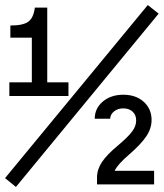

<svg xmlns="http://www.w3.org/2000/svg" viewBox="-24 -730 648 760"><path d="M247 -350H13V-404H102V-581H17V-629Q68 -629 88.5 -644.5Q109 -660 114 -700H163V-404H247ZM39 10 -4 -25 561 -710 604 -676ZM586 0H360V-27Q360 -59 379.5 -88.5Q399 -118 445 -156Q483 -188 499 -209.5Q515 -231 515 -253Q515 -275 501 -288Q487 -301 464 -301Q443 -301 428 -289.5Q413 -278 412 -260H351Q351 -301 383 -328Q415 -355 464 -355Q514 -355 545 -327Q576 -299 576 -255Q576 -222 555.5 -191Q535 -160 489 -120Q441 -79 430 -54H586Z"/></svg>

Font: CommitMono
Style: 450Regular
Weight: 450
Designer: Eigil Nikolajsen
Foundry: Eigil Nikolajsen
Version: Version 1.002